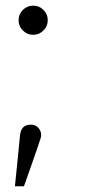

<svg xmlns="http://www.w3.org/2000/svg" viewBox="-20 -529 309 673"><path d="M32.3 123.9Q32.3 123.9 34.4 103.3Q36.6 82.7 39.6 52.4Q42.6 22 45.6 -8Q48.7 -38 50.4 -57.2Q55 -92 87.7 -92Q108 -92 118.4 -75.6Q128.9 -59.3 120.4 -38.4Q118.3 -31.6 112 -13.3Q105.8 5 97.7 28.2Q89.5 51.5 81.9 73.3Q74.2 95.2 69.1 109.6Q63.9 123.9 63.9 123.9ZM96.2 -407Q75.3 -407 60.2 -422.1Q45.1 -437.1 45.1 -458.1Q45.1 -479.4 60.2 -494.3Q75.3 -509.2 96.2 -509.2Q117.2 -509.2 132.3 -494.3Q147.4 -479.4 147.4 -458.1Q147.4 -437.1 132.3 -422.1Q117.2 -407 96.2 -407Z"/></svg>

Font: Inter Zeller Light
Style: Regular
Weight: 300
Designer: Rasmus Andersson; Joe Bland
Foundry: zeller
Version: Version 3.015;git-dec3a8cb1